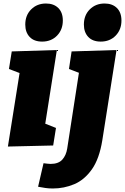

<svg xmlns="http://www.w3.org/2000/svg" viewBox="-20 -829 712 1094"><path d="M25 6 106 -504 175 -381 31 -436 47 -536 304 -544 223 -30 155 -157 299 -100 283 0ZM220 -592Q174 -592 149 -618.5Q124 -645 124 -689Q124 -742 157.5 -775.5Q191 -809 242 -809Q286 -809 312 -783.5Q338 -758 338 -712Q338 -660 305 -626Q272 -592 220 -592ZM197 235 228 101Q239 102 248.5 103.5Q258 105 268 105Q313 105 335 80.5Q357 56 363 17L432 -429L446 -408L373 -436L388 -536L644 -544L563 -30Q546 76 503.5 136Q461 196 403 220.5Q345 245 281 245Q257 245 238 242Q219 239 197 235ZM554 -592Q508 -592 483 -618.5Q458 -645 458 -689Q458 -742 491.5 -775.5Q525 -809 576 -809Q620 -809 646 -783.5Q672 -758 672 -712Q672 -660 639 -626Q606 -592 554 -592Z"/></svg>

Font: Bitter Thin Black
Style: Italic
Weight: 900
Italic angle: -9°
Version: Version 3.020